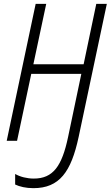

<svg xmlns="http://www.w3.org/2000/svg" viewBox="-20 -734 577 1001"><path d="M154 247C290 247 351 162 390 -20L537 -714H482L416 -399H154L221 -714H166L15 0H69L143 -349H404L335 -20C303 132 257 197 156 197C121 197 85 188 59 173V228C82 239 115 247 154 247Z"/></svg>

Font: Noto Sans Condensed Light
Style: Italic
Weight: 300
Width: 3
Italic angle: -12°
Designer: Monotype Design Team
Foundry: Monotype Imaging Inc.
Version: Version 2.013